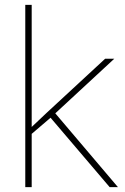

<svg xmlns="http://www.w3.org/2000/svg" viewBox="-20 -770 513 790"><path d="M431.2 0 188 -285.6 187 -284.7 110.4 -219.2V0H84V-750H110.4V-247.6L172.4 -306.2L412.6 -528.3H450.2L207.5 -303.7L465.3 0Z"/></svg>

Font: Vazirmatn RD Thin
Style: Regular
Weight: 100
Designer: Saber Rastikerdar
Foundry: Saber Rastikerdar
Version: Version 32.102